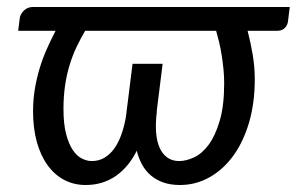

<svg xmlns="http://www.w3.org/2000/svg" viewBox="-20 -521 848 549"><path d="M808.5 -501 803.5 -460Q802 -448.5 794.2 -440.8Q786.5 -433 773 -433H688Q697 -398.5 702.8 -363.2Q708.5 -328 708.5 -294.5Q708.5 -225.5 691.8 -169.5Q675 -113.5 646 -74.2Q617 -35 578 -13.5Q539 8 495 8Q468 8 447.2 0.8Q426.5 -6.5 411.2 -19.5Q396 -32.5 386.2 -50.5Q376.5 -68.5 371 -90Q360.5 -68.5 346 -50.5Q331.5 -32.5 313.5 -19.5Q295.5 -6.5 273.2 0.8Q251 8 225 8Q191 8 163.2 -6.8Q135.5 -21.5 115.8 -49Q96 -76.5 85.2 -115.5Q74.5 -154.5 74.5 -202.5Q74.5 -235.5 79.5 -265.8Q84.5 -296 93 -324.5Q101.5 -353 113.5 -380Q125.5 -407 139 -433H32L36.5 -469Q37 -474 40 -479.8Q43 -485.5 47.8 -490.2Q52.5 -495 59 -498Q65.5 -501 73.5 -501ZM242.5 -60.5Q262 -60.5 277.8 -69.5Q293.5 -78.5 305.8 -95Q318 -111.5 326.5 -134.8Q335 -158 340 -186.5L359 -338.5H445L428 -202H428.5Q424.5 -170.5 426.2 -144.2Q428 -118 436 -99.5Q444 -81 458 -70.8Q472 -60.5 492.5 -60.5Q512 -60.5 534.8 -71Q557.5 -81.5 576.5 -107Q595.5 -132.5 608.2 -175.5Q621 -218.5 621 -283.5Q621 -303 619 -323Q617 -343 614 -362.2Q611 -381.5 606.8 -399.5Q602.5 -417.5 598 -433H223.5Q210 -410 198.5 -385.8Q187 -361.5 178.8 -334.2Q170.5 -307 166 -276Q161.5 -245 161.5 -209Q161.5 -166.5 169 -138Q176.5 -109.5 188 -92.2Q199.5 -75 214 -67.8Q228.5 -60.5 242.5 -60.5Z"/></svg>

Font: Lato
Style: Italic
Weight: 400
Italic angle: -7°
Designer: Lukasz Dziedzic
Foundry: tyPoland Lukasz Dziedzic
Version: Version 2.007; 2014-02-27